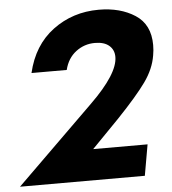

<svg xmlns="http://www.w3.org/2000/svg" viewBox="-83 -761 725 809"><g transform="rotate(-5 280.0 -357.0)"><path d="M580 -546Q580 -633 517.5 -673.5Q455 -714 364 -714Q254 -714 170 -651.5Q86 -589 59 -473H208Q220 -522 255.5 -549Q291 -576 336 -576Q375 -576 396 -558Q417 -540 417 -510Q417 -439 297 -322L-31 0H497L520 -131H290L406 -250Q490 -338 528.5 -392Q567 -446 576 -502Q580 -523 580 -546Z"/></g></svg>

Font: Geom Bold
Style: Bold Italic
Weight: 700
Italic angle: -10°
Version: Version 1.102